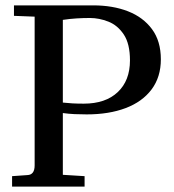

<svg xmlns="http://www.w3.org/2000/svg" viewBox="-20 -695 649 715"><path d="M25 0V-39L82 -43Q109 -44 109 -79V-633L32 -636V-675H327Q400 -675 456.5 -653Q513 -631 546 -586.5Q579 -542 579 -474Q579 -408 544.5 -362Q510 -316 448 -292.5Q386 -269 303 -269Q279 -269 257.5 -270Q236 -271 214 -274V-44L295 -39V0ZM315 -628Q290 -628 265.5 -626.5Q241 -625 214 -621V-313Q232 -311 250 -310Q268 -309 292 -309Q373 -309 418.5 -352Q464 -395 464 -470Q464 -532 441 -566.5Q418 -601 383.5 -614.5Q349 -628 315 -628Z"/></svg>

Font: Gulzar
Style: Regular
Weight: 400
Designer: Borna Izadpanah, Alice Savoie, Simon Cozens, Fiona Ross
Version: Version 1.000;[7b34f74]; ttfautohint (v1.8.4)